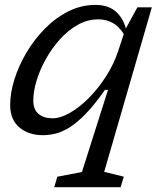

<svg xmlns="http://www.w3.org/2000/svg" viewBox="-20 -542 651 784"><path d="M314.5 160.5 421 -175H408.5Q365 -113 328.8 -76Q292.5 -39 262 -20.5Q231.5 -2 205.2 4Q179 10 155.5 10Q96.5 10 59 -21.8Q21.5 -53.5 21.5 -113.5Q21.5 -162 38.8 -217.5Q56 -273 87.8 -326.8Q119.5 -380.5 163 -424.8Q206.5 -469 259 -495.5Q311.5 -522 370.5 -522Q419.5 -522 450.2 -497Q481 -472 494 -426L541 -512H600L405.5 159.5L485.5 179.5L472.5 222.5H201.5L214 179.5ZM116 -131.5Q116 -95 137.2 -77Q158.5 -59 194.5 -59Q226.5 -59 265.5 -81.2Q304.5 -103.5 342.8 -142Q381 -180.5 413 -230.2Q445 -280 463 -335L485.5 -403Q464.5 -436 438.2 -449.5Q412 -463 381.5 -463Q337.5 -463 297.8 -440.8Q258 -418.5 224.8 -381.5Q191.5 -344.5 167 -300.5Q142.5 -256.5 129.2 -212.2Q116 -168 116 -131.5Z"/></svg>

Font: Newsreader 6pt
Style: Italic
Weight: 400
Italic angle: -17°
Designer: Hugues Gentile
Foundry: Production Type
Version: Version 1.003; ttfautohint (v1.8.3)